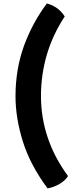

<svg xmlns="http://www.w3.org/2000/svg" viewBox="-20 -834 403 1082"><path d="M248 227.5Q282.2 221.7 314.5 203.1Q346.7 184.6 363.3 158.2Q286.1 52.7 249 -58.6Q210.9 -170.9 210.9 -293.9Q210.9 -412.1 244.1 -526.4Q278.3 -640.6 344.7 -741.2Q328.1 -767.6 303.7 -786.1Q279.3 -804.7 244.1 -814.5Q164.1 -708 115.2 -576.2Q67.4 -443.4 67.4 -292Q67.4 -169.9 108.4 -38.1Q149.4 94.7 248 227.5Z"/></svg>

Font: cl
Style: Bold
Weight: 400
Designer: Mitja Miklavcic
Version: Version 7.504; 2011; Build 1021